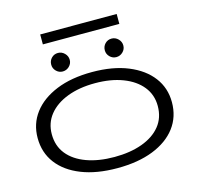

<svg xmlns="http://www.w3.org/2000/svg" viewBox="-131 -1084 1263 1232"><g transform="rotate(-15 500.0 -467.5)"><path d="M500 11Q362 11 262 -28.5Q162 -68 108 -139.5Q54 -211 54 -308Q54 -402 108 -473.5Q162 -545 262 -586Q362 -627 500 -627Q638 -627 738 -586Q838 -545 892 -473.5Q946 -402 946 -308Q946 -211 892 -139.5Q838 -68 738 -28.5Q638 11 500 11ZM500 -63Q605 -63 684.5 -92Q764 -121 808 -175.5Q852 -230 852 -308Q852 -382 808 -437Q764 -492 684.5 -522.5Q605 -553 500 -553Q395 -553 315.5 -522.5Q236 -492 192 -437Q148 -382 148 -308Q148 -230 192 -175.5Q236 -121 315.5 -92Q395 -63 500 -63ZM321 -679Q296 -679 278 -697Q260 -715 260 -740Q260 -766 277.5 -784Q295 -802 321 -802Q346 -802 364.5 -783.5Q383 -765 383 -740Q383 -715 364.5 -697Q346 -679 321 -679ZM677 -679Q652 -679 634 -697Q616 -715 616 -740Q616 -766 633.5 -784Q651 -802 677 -802Q702 -802 720.5 -783.5Q739 -765 739 -740Q739 -715 720.5 -697Q702 -679 677 -679ZM242 -880V-946H750V-880Z"/></g></svg>

Font: Inconsolata UltraExpanded
Style: Regular
Weight: 400
Width: 9
Monospace: yes
Designer: Raph Levien, Cyreal, Brenton Simpson
Foundry: Raph Levien, Cyreal, Google
Version: Version 3.000; ttfautohint (v1.8.2.53-6de2)